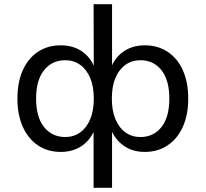

<svg xmlns="http://www.w3.org/2000/svg" viewBox="-20 -715 980 915"><path d="M426 180V-103H433Q414 -51 371.5 -21Q329 9 270 9Q207 9 160.5 -22.5Q114 -54 88.5 -111Q63 -168 63 -245Q63 -323 88.5 -380Q114 -437 160.5 -468Q207 -499 270 -499Q329 -499 371.5 -469.5Q414 -440 433 -387H427L426 -695H514V-387H507Q526 -440 568.5 -469.5Q611 -499 670 -499Q732 -499 779 -468Q826 -437 851.5 -380Q877 -323 877 -245Q877 -168 851.5 -111Q826 -54 779 -22.5Q732 9 670 9Q611 9 569 -21Q527 -51 507 -103H514V180ZM291 -62Q331 -62 361.5 -83.5Q392 -105 409.5 -146Q427 -187 427 -245Q427 -304 409.5 -344.5Q392 -385 361.5 -406.5Q331 -428 291 -428Q228 -428 190 -380.5Q152 -333 152 -245Q152 -157 190 -109.5Q228 -62 291 -62ZM649 -62Q712 -62 749.5 -109.5Q787 -157 787 -245Q787 -333 749.5 -380.5Q712 -428 649 -428Q609 -428 578.5 -406.5Q548 -385 530.5 -344.5Q513 -304 513 -245Q513 -187 530.5 -146Q548 -105 578.5 -83.5Q609 -62 649 -62Z"/></svg>

Font: Nunito Sans 10pt SemiExpanded
Style: Regular
Weight: 400
Width: 6
Designer: Vernon Adams
Foundry: Vernon Adams
Version: Version 3.101;gftools[0.9.27]